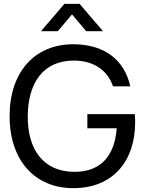

<svg xmlns="http://www.w3.org/2000/svg" viewBox="-20 -965 754 1000"><path d="M361.5 15C572 15 684 -130.5 684 -328C684 -334 683.5 -356.5 682 -370.5H435V-297H588C577 -153.5 505 -69 366 -70C205 -71 123.5 -187.5 124.5 -360C125.5 -532.5 205 -650.5 366 -649.5C468.5 -649 540.5 -598.5 568.5 -515.5H658.5C628 -654 522.5 -734.5 361.5 -734.5C160 -734.5 30 -589.5 30 -360C30 -128 163 15 361.5 15ZM193.5 -802.5H281L355 -890L429 -802.5H516.5L394.5 -945H315.5Z"/></svg>

Font: Eudonet Medium
Style: Regular
Weight: 500
Designer: Mikhail Sharanda
Foundry: Mikhail Sharanda
Version: Version 4.503;Glyphs 3.1.2 (3151)